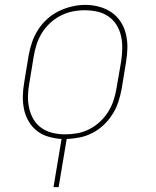

<svg xmlns="http://www.w3.org/2000/svg" viewBox="-20 -561 640 786"><path d="M199 205 232 8Q204 6 178 -1.5Q152 -9 131.5 -25Q111 -41 97.5 -64Q84 -87 78.5 -113Q73 -139 73.5 -167Q74 -195 79 -223L97 -333Q102 -361 111 -387.5Q120 -414 135.5 -438.5Q151 -463 173 -483Q195 -503 221 -515.5Q247 -528 274.5 -534.5Q302 -541 329 -541Q358 -541 386 -533.5Q414 -526 436.5 -510.5Q459 -495 474 -472Q489 -449 495.5 -421.5Q502 -394 501.5 -365Q501 -336 496 -307L478 -197Q473 -170 464.5 -144Q456 -118 441 -94Q426 -70 405 -50Q384 -30 359 -17Q334 -4 307 1.5Q280 7 253 8L220 205ZM246 -11Q271 -11 296.5 -15.5Q322 -20 345.5 -32Q369 -44 389 -62.5Q409 -81 423 -103.5Q437 -126 445 -150.5Q453 -175 457 -200L476 -310Q480 -336 480.5 -362.5Q481 -389 475.5 -413.5Q470 -438 457 -459Q444 -480 423.5 -494Q403 -508 378 -513.5Q353 -519 326 -519Q301 -519 276.5 -514Q252 -509 228.5 -497Q205 -485 185 -466.5Q165 -448 151.5 -426Q138 -404 130 -379.5Q122 -355 118 -330L100 -220Q95 -194 94.5 -168Q94 -142 99.5 -117.5Q105 -93 117.5 -72Q130 -51 150 -37Q170 -23 195 -17Q220 -11 246 -11Z"/></svg>

Font: Iosevka Slab ThExObl
Style: Regular
Weight: 100
Width: 7
Italic angle: -9°
Monospace: yes
Designer: Belleve Invis
Foundry: Belleve Invis
Version: Version 11.1.1; ttfautohint (v1.8.3)